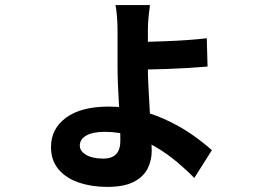

<svg xmlns="http://www.w3.org/2000/svg" viewBox="-20 -654 1040 753"><path d="M568 -634Q566 -620 563 -591.5Q560 -563 560 -537Q560 -520 560 -493Q560 -466 560 -436.5Q560 -407 560 -384Q560 -353 562.5 -308.5Q565 -264 567.5 -216.5Q570 -169 572.5 -127.5Q575 -86 575 -62Q575 -25 559 7Q543 39 505 59Q467 79 400 79Q340 79 289.5 62Q239 45 209.5 10Q180 -25 180 -77Q180 -149 239 -192.5Q298 -236 407 -236Q473 -236 533 -219.5Q593 -203 645 -177.5Q697 -152 739 -122Q781 -92 811 -65L742 44Q713 14 675 -18Q637 -50 592.5 -76.5Q548 -103 497.5 -120Q447 -137 392 -137Q344 -137 318.5 -122.5Q293 -108 293 -83Q293 -61 318 -46.5Q343 -32 385 -32Q419 -32 435.5 -49.5Q452 -67 452 -102Q452 -129 450.5 -166Q449 -203 446.5 -243.5Q444 -284 442.5 -323Q441 -362 441 -394Q441 -413 441 -439.5Q441 -466 441 -492Q441 -518 441 -535Q441 -564 438.5 -592Q436 -620 433 -634ZM506 -489Q523 -489 557 -490Q591 -491 632.5 -492.5Q674 -494 716 -497Q758 -500 791 -504L794 -393Q761 -390 719 -387.5Q677 -385 635 -383.5Q593 -382 559 -381.5Q525 -381 507 -381Z"/></svg>

Font: Farlight84_Sys_V01
Style: Bold
Weight: 700
Designer: Monotype Design Team, Nadine Chahine and Nizar Qandah
Foundry: Monotype Imaging Inc.
Version: Version 2.004;October 31, 2024;FontCreator 14.0.0.2814 64-bi